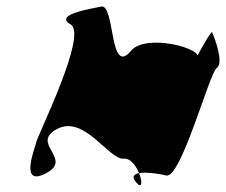

<svg xmlns="http://www.w3.org/2000/svg" viewBox="-20 -661 685 582"><path d="M90 -230C94 -252 247 -557 194 -587C141 -617 258 -635 287 -641C329 -649 311 -427 377 -507C422 -561 600 -514 578 -484C556 -454 620 -571 623 -563C632 -543 659 -469 637 -455C615 -441 529 -119 484 -129C443 -139 359 -148 393 -108C427 -68 400 -184 355 -180C310 -176 236 -314 153 -270C70 -226 203 -180 120 -136C37 -92 86 -212 90 -230Z"/></svg>

Font: Interstorm
Style: Obl
Weight: 400
Version: Version 0.7